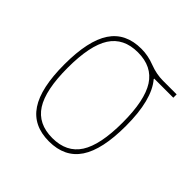

<svg xmlns="http://www.w3.org/2000/svg" viewBox="-146 -656 792 792"><g transform="rotate(45 250.0 -260.0)"><path d="M369.1 -477.5Q424.8 -412.1 424.8 -259.8Q424.8 -122.1 380.9 -56.2Q336.9 9.8 245.1 9.8Q153.3 9.8 109.4 -56.2Q65.4 -122.1 65.4 -260.3Q65.4 -398.4 109.4 -464.4Q153.3 -530.3 245.1 -530.3Q284.2 -530.3 323.2 -515.1Q362.3 -500 400.4 -500H480.5V-480.5H369.1ZM123.5 -69.8Q162.1 -9.8 245.1 -9.8Q328.1 -9.8 366.7 -69.8Q405.3 -129.9 405.3 -259.8Q405.3 -389.6 366.7 -449.7Q328.1 -509.8 245.1 -509.8Q162.1 -509.8 123.5 -449.7Q85 -389.6 85 -259.8Q85 -129.9 123.5 -69.8Z"/></g></svg>

Font: Mgen+ 1mn thin
Style: Regular
Weight: 100
Designer: [Source Han Sans]
Ryoko NISHIZUKA  (kana & ideographs); Paul D. Hunt (Latin, Greek & Cyrillic); Wenlong ZHANG  (bopomofo
Version: Version 1.059.20150602